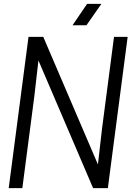

<svg xmlns="http://www.w3.org/2000/svg" viewBox="-20 -970 699 990"><path d="M429.2 -950.2H502.9L425.8 -839.8H354ZM638.2 -779.8 536.1 0H460L178.2 -658.2L157.2 -475.1L95.2 0H24.9L127 -779.8H203.1L484.9 -122.1L505.9 -305.2L567.9 -779.8Z"/></svg>

Font: Cooper Hewitt
Style: Book Italic
Weight: 706
Designer: Village Type and Design LLC
Foundry: Cooper Hewitt Smithsonian Design Museum
Version: 1.000